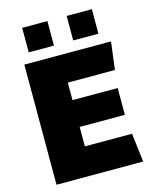

<svg xmlns="http://www.w3.org/2000/svg" viewBox="-129 -972 858 1059"><g transform="rotate(-15 300.0 -442.5)"><path d="M60 0V-686H555L535 -528H266V-428H524V-275H266V-164H535L555 0ZM101 -745V-885H245V-745ZM355 -745V-885H499V-745Z"/></g></svg>

Font: Chivo Mono Black
Style: Regular
Weight: 900
Designer: Hector Gatti
Foundry: Omnibus-Type
Version: Version 1.008